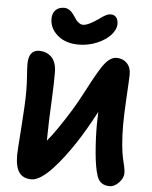

<svg xmlns="http://www.w3.org/2000/svg" viewBox="-63 -1006 861 1091"><g transform="rotate(5 367.0 -460.5)"><path d="M356.9 -752.9Q283.2 -752.9 237.5 -792Q191.9 -831.1 191.9 -886.2Q191.9 -918 210.2 -936Q228.5 -954.1 258.8 -954.1Q290.5 -954.1 316.9 -915Q327.1 -898.9 333.5 -890.9Q339.8 -882.8 350.6 -875Q361.3 -867.2 373 -867.2Q402.3 -867.2 461.9 -909.2Q462.9 -910.2 469.2 -914.6Q475.6 -918.9 477.3 -920.2Q479 -921.4 484.6 -925Q490.2 -928.7 492.9 -929.9Q495.6 -931.2 500.5 -933.8Q505.4 -936.5 508.8 -937.3Q512.2 -938 516.6 -939Q521 -939.9 524.9 -939.9Q545.9 -939.9 556.9 -926.3Q567.9 -912.6 567.9 -888.2Q567.9 -857.4 540.3 -826.4Q512.7 -795.4 463.1 -774.2Q413.6 -752.9 356.9 -752.9ZM158.2 33.2Q109.9 33.2 87.4 1.7Q64.9 -29.8 64.9 -97.2Q64.9 -123 75 -255.4Q85 -387.7 85 -466.8Q85 -500.5 81.5 -550.5Q78.1 -600.6 78.1 -617.2Q78.1 -698.2 139.2 -698.2Q158.2 -698.2 174.8 -692.4Q191.4 -686.5 205.8 -673.8Q220.2 -661.1 228.8 -638.7Q237.3 -616.2 237.8 -585.9Q238.8 -528.8 232.9 -410.6Q227.1 -292.5 227.1 -247.1Q227.1 -210 226.1 -193.8Q274.9 -250.5 355 -379.9Q378.9 -418.9 407.2 -472.4Q435.5 -525.9 454.3 -560.8Q473.1 -595.7 494.6 -629.6Q516.1 -663.6 537.1 -680.2Q558.1 -696.8 580.1 -696.8Q616.2 -696.8 639.2 -673.1Q662.1 -649.4 662.1 -609.9Q662.1 -589.8 656 -486.1Q649.9 -382.3 649.9 -323.2Q649.9 -257.8 654.8 -206.8Q659.7 -155.8 665.5 -132.1Q671.4 -108.4 676.3 -85.9Q681.2 -63.5 681.2 -47.9Q681.2 -19.5 655.8 6.8Q630.4 33.2 604 33.2Q547.4 33.2 530.8 -19Q515.6 -64.5 508.3 -146.2Q501 -228 501 -306.2Q501 -330.1 502.9 -381.8Q445.3 -272.5 395 -196.8Q366.7 -154.3 338.4 -116.7Q310.1 -79.1 277.6 -43.7Q245.1 -8.3 213.9 12.5Q182.6 33.2 158.2 33.2Z"/></g></svg>

Font: Shantell Sans Bouncy
Style: Bold
Weight: 700
Designer: Stephen Nixon, Anya Danilova, Shantell Martin
Foundry: Arrow Type
Version: Version 1.006;[9816181b4]